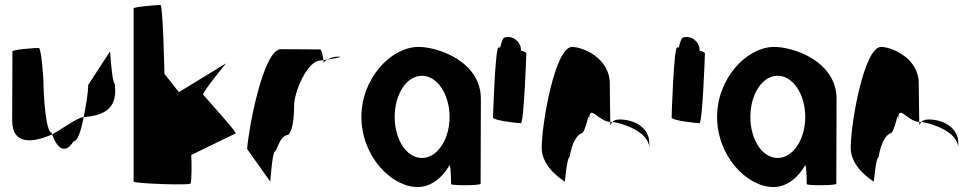

<svg xmlns="http://www.w3.org/2000/svg" viewBox="-20 -745 3946 773"><path d="M29 -260C29 -158 116 -171 190 -204C189 -206 189 -209 188 -211C164 -211 155 -366 155 -416C155 -424 147 -552 136 -552C126 -552 30 -546 30 -538C30 -538 29 -340 29 -260ZM190 -204C213 -139 246 -127 276 -176C293 -176 307 -221 317 -274C288 -270 237 -230 190 -204ZM317 -274H322C417 -282 453 -322 442 -408C431 -408 423 -546 423 -538L335 -403C335 -370 326 -319 317 -274Z M518 -14C518 -6 742 2 747 -6C752 -13 752 -91 750 -121L929 -208C934 -213 803 -357 798 -364C793 -372 890 -490 890 -490L700 -374L642 -448C642 -456 636 -725 626 -725C615 -725 518 -718 518 -711Z M975 -145 1068 -14C1068 -6 1076 -135 1087 -135C1097 -142 1105 -194 1135 -201C1154 -201 1164 -258 1164 -318C1164 -378 1219 -501 1269 -501C1269 -501 1274 -502 1282 -503C1280 -520 1275 -546 1269 -546C1269 -546 1164 -547 1111 -547C1040 -547 980 -225 975 -145ZM1282 -503C1283 -498 1283 -494 1283 -491C1283 -494 1289 -500 1298 -505C1292 -504 1287 -504 1282 -503ZM1298 -505C1328 -510 1367 -517 1340 -517C1324 -517 1309 -511 1298 -505Z M1435 -274C1435 -118 1554 8 1662 8C1714 8 1760 -28 1790 -80C1796 -76 1796 -4 1796 -4C1796 3 1915 2 1915 -5L1916 -347C1916 -500 1738 -558 1662 -556C1554 -554 1435 -430 1435 -274ZM1569 -274C1569 -366 1617 -440 1679 -440C1740 -440 1790 -366 1790 -274C1790 -184 1741 -109 1679 -109C1616 -109 1569 -184 1569 -274Z M1965 -272C1965 -260 2064 -249 2077 -249C2089 -249 2099 -518 2099 -530C2099 -534 2090 -538 2077 -541C2078 -548 2077 -556 2073 -564C2063 -588 2035 -602 2012 -594C2006 -594 1999 -578 1994 -554H1987C1974 -554 1965 -284 1965 -272Z M2161 -149C2161 -68 2254 -14 2254 -14C2254 -6 2262 -112 2273 -112C2283 -171 2302 -200 2320 -208C2339 -208 2352 -314 2352 -261C2352 -331 2388 -256 2437 -254C2437 -281 2435 -346 2435 -409C2435 -510 2328 -556 2283 -556C2215 -556 2161 -250 2161 -149ZM2437 -254C2438 -246 2437 -242 2438 -241C2438 -237 2438 -246 2445 -254ZM2445 -254C2484 -250 2594 -215 2594 -149V-170C2594 -228 2538 -264 2474 -264C2459 -264 2450 -259 2445 -254Z M2684 -272C2684 -260 2783 -249 2796 -249C2808 -249 2818 -518 2818 -530C2818 -534 2809 -538 2796 -541C2797 -548 2796 -556 2792 -564C2782 -588 2754 -602 2731 -594C2725 -594 2718 -578 2713 -554H2706C2693 -554 2684 -284 2684 -272Z M2867 -274C2867 -118 2986 8 3094 8C3146 8 3192 -28 3222 -80C3228 -76 3228 -4 3228 -4C3228 3 3347 2 3347 -5L3348 -347C3348 -500 3170 -558 3094 -556C2986 -554 2867 -430 2867 -274ZM3001 -274C3001 -366 3049 -440 3111 -440C3172 -440 3222 -366 3222 -274C3222 -184 3173 -109 3111 -109C3048 -109 3001 -184 3001 -274Z M3405 -149C3405 -68 3498 -14 3498 -14C3498 -6 3506 -112 3517 -112C3527 -171 3546 -200 3564 -208C3583 -208 3596 -314 3596 -261C3596 -331 3632 -256 3681 -254C3681 -281 3679 -346 3679 -409C3679 -510 3572 -556 3527 -556C3459 -556 3405 -250 3405 -149ZM3681 -254C3682 -246 3681 -242 3682 -241C3682 -237 3682 -246 3689 -254ZM3689 -254C3728 -250 3838 -215 3838 -149V-170C3838 -228 3782 -264 3718 -264C3703 -264 3694 -259 3689 -254Z"/></svg>

Font: Ampere
Style: SuCnd
Weight: 400
Version: Version 1